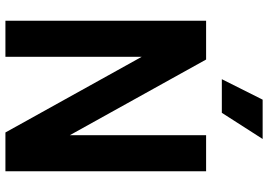

<svg xmlns="http://www.w3.org/2000/svg" viewBox="-160 -828 988 708"><g transform="rotate(90 334.0 -474.0)"><path d="M56.5 0V-740H199.5L478.5 -237.5V-740H611.5V0H468.5L189.5 -502.5V0ZM272 -798 347.5 -948.5H492.5L396 -798Z"/></g></svg>

Font: Encode Sans Condensed
Style: Bold
Weight: 700
Width: 3
Designer: Multiple Designers
Foundry: Impallari Type
Version: Version 3.000; ttfautohint (v1.8.3) -l 8 -r 50 -G 200 -x 14 